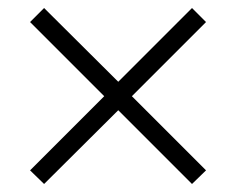

<svg xmlns="http://www.w3.org/2000/svg" viewBox="-20 -524 589 479"><path d="M90 -65 55 -99 240 -284 55 -469 90 -504 275 -320 459 -504 494 -469 309 -284 494 -99 459 -65 275 -249Z"/></svg>

Font: Nunito Sans 10pt SemiCondensed Light
Style: Regular
Weight: 300
Width: 4
Designer: Vernon Adams
Foundry: Vernon Adams
Version: Version 3.101;gftools[0.9.27]